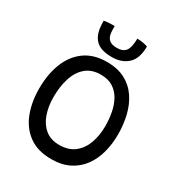

<svg xmlns="http://www.w3.org/2000/svg" viewBox="-207 -1012 1092 1174"><g transform="rotate(30 338.5 -425.0)"><path d="M329.5 25.5Q233 25.5 171.2 -19.5Q109.5 -64.5 80 -141Q50.5 -217.5 50.5 -311.5Q50.5 -414 81.8 -492.5Q113 -571 175 -615.5Q237 -660 329.5 -660Q405.5 -660 458.8 -631.8Q512 -603.5 545.2 -554.2Q578.5 -505 593.8 -441.8Q609 -378.5 609 -309Q609 -241.5 592.8 -181Q576.5 -120.5 542.5 -74.2Q508.5 -28 455.5 -1.2Q402.5 25.5 329.5 25.5ZM328 -74Q394.5 -74 436 -107.2Q477.5 -140.5 496.8 -195Q516 -249.5 516 -313.5Q516 -362.5 507.2 -409Q498.5 -455.5 477.8 -492.8Q457 -530 422.5 -552Q388 -574 336 -574Q272 -574 231.2 -539.2Q190.5 -504.5 171.5 -444.8Q152.5 -385 152.5 -310Q152.5 -245.5 171.2 -191.8Q190 -138 229 -106Q268 -74 328 -74ZM493 -863.5Q493 -779 450.5 -739.5Q408 -700 338.5 -700Q266.5 -700 231.2 -729.2Q196 -758.5 188 -817Q186.5 -828.5 185.8 -841.2Q185 -854 185 -867.5Q195 -870.5 208.2 -871.5Q221.5 -872.5 235 -873Q248.5 -873.5 259.5 -873.5Q259.5 -858 260 -843.2Q260.5 -828.5 263 -815.5Q268 -791.5 285 -777.8Q302 -764 337.5 -764Q381.5 -764 399.8 -790.2Q418 -816.5 418 -876Q440.5 -876 461 -872Q481.5 -868 493 -863.5Z"/></g></svg>

Font: Grandstander Thin
Style: Regular
Weight: 400
Version: Version 1.200